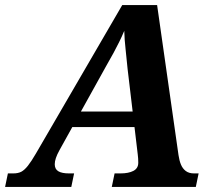

<svg xmlns="http://www.w3.org/2000/svg" viewBox="-69 -734 842 754"><path d="M-49 0 -38 -53H-17Q2 -53 14.5 -59.5Q27 -66 40.5 -83Q54 -100 72 -131L411 -714H548L632 -125Q635 -104 641.5 -88Q648 -72 660.5 -62.5Q673 -53 693 -53H711L700 0H370L381 -53H404Q436 -53 455 -63Q474 -73 474 -95Q474 -103 473.5 -111.5Q473 -120 472 -127L432 -464Q428 -508 424 -542.5Q420 -577 419 -613Q409 -589 399 -569Q389 -549 377 -526.5Q365 -504 347 -473L165 -145Q155 -127 150.5 -113.5Q146 -100 146 -89Q146 -70 160 -61.5Q174 -53 202 -53H222L211 0ZM193 -235V-296H543V-235Z"/></svg>

Font: Noto Serif
Style: Italic
Weight: 400
Italic angle: -12°
Designer: Monotype Design Team
Foundry: Monotype Imaging Inc.
Version: Version 2.013